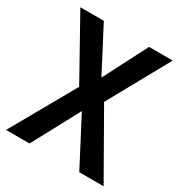

<svg xmlns="http://www.w3.org/2000/svg" viewBox="-168 -835 903 956"><g transform="rotate(30 283.5 -357.0)"><path d="M564 0H424L283 -270L138 0H3L211 -368L18 -714H153L284 -463L413 -714H549L356 -365Z"/></g></svg>

Font: Noto Sans Khmer SemiCondensed SemiBold
Style: Regular
Weight: 600
Width: 4
Designer: Danh Hong and the Monotype Design Team
Foundry: Monotype Imaging Inc.
Version: Version 2.004; ttfautohint (v1.8.4.7-5d5b)